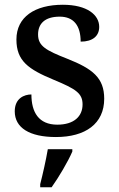

<svg xmlns="http://www.w3.org/2000/svg" viewBox="-20 -566 499 807"><path d="M215 10C339 10 418 -46 418 -151C418 -239 369 -277 263 -319C174 -354 140 -372 140 -421C140 -466 168 -496 231 -496C290 -496 319 -458 319 -391C370 -391 397 -415 397 -453C397 -503 347 -546 244 -546C127 -546 49 -495 49 -400C49 -310 99 -275 205 -231C299 -192 327 -174 327 -127C327 -77 291 -42 221 -42C142 -42 112 -95 112 -169C82 -169 42 -153 42 -98C42 -29 104 10 215 10ZM149 208V221H197C227 179 266 113 284 71V61H181C173 108 160 165 149 208Z"/></svg>

Font: Noto Serif Gurmukhi Medium
Style: Regular
Weight: 500
Designer: Vaibhav Singh and the Monotype Design Team
Foundry: Monotype Imaging Inc.
Version: Version 2.004